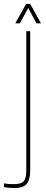

<svg xmlns="http://www.w3.org/2000/svg" viewBox="-75 -759 234 979"><path d="M-2 200Q-13 200 -29 198.5Q-45 197 -55 195V176Q-44.5 178 -32 179Q-19.5 180 -4 180Q32 180 45.5 165.5Q59 151 59 110V-600H79V110Q79 158 61 179Q43 200 -2 200ZM3 -640 58 -739H79L134 -640H111L69 -718L26 -640Z"/></svg>

Font: Big Shoulders Stencil Thin
Style: Regular
Weight: 100
Designer: Patric King
Foundry: XO Type Co
Version: Version 2.001